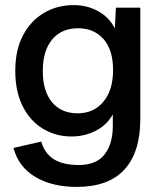

<svg xmlns="http://www.w3.org/2000/svg" viewBox="-20 -530 641 754"><path d="M281 204Q185 204 119 165Q53 126 33 51L142 26Q155 72 191 95Q227 118 289 118Q359 118 391 76Q423 34 423 -35V-81Q400 -39 356 -16.5Q312 6 261 6Q199 6 148.5 -24.5Q98 -55 69 -113Q40 -171 40 -252Q40 -334 70.5 -391.5Q101 -449 153 -479.5Q205 -510 269 -510Q323 -510 366.5 -485.5Q410 -461 431 -418L435 -500H531V-63Q531 68 468.5 136Q406 204 281 204ZM285 -85Q348 -85 386 -130.5Q424 -176 424 -255Q424 -334 386.5 -376.5Q349 -419 287 -419Q221 -419 184.5 -374.5Q148 -330 148 -251Q148 -173 184 -129Q220 -85 285 -85Z"/></svg>

Font: Prodigy Sans Medium
Style: Regular
Weight: 500
Designer: Wei Huang
Foundry: Wei Huang
Version: Version 1.003; ttfautohint (v1.8.3)